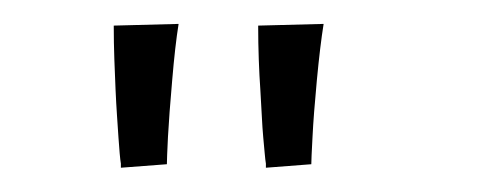

<svg xmlns="http://www.w3.org/2000/svg" viewBox="-20 -739 398 159"><path d="M74.2 -717.8 127.9 -719.2Q125 -701.2 122.6 -672.6Q120.1 -644 119.1 -625.7Q118.2 -607.4 118.2 -603L80.1 -600.1V-603.5Q79.6 -606.4 79.1 -612.1Q78.6 -617.7 78.1 -625.2Q77.6 -632.8 76.9 -643.1Q76.2 -653.3 75.7 -664.6Q75.2 -675.8 74.7 -689.7Q74.2 -703.6 74.2 -717.8ZM193.8 -717.8 248 -719.2Q245.1 -701.2 242.4 -672.6Q239.7 -644 238.8 -625.5Q237.8 -606.9 237.8 -603L200.2 -600.1V-603.5Q199.7 -606.4 199.2 -612.1Q198.7 -617.7 198 -625.2Q197.3 -632.8 196.8 -643.1Q196.3 -653.3 195.6 -664.6Q194.8 -675.8 194.3 -689.7Q193.8 -703.6 193.8 -717.8Z"/></svg>

Font: Antic Didone
Style: Regular
Weight: 400
Designer: Santiago Orozco
Foundry: Santiago Orozco
Version: Version 2.000